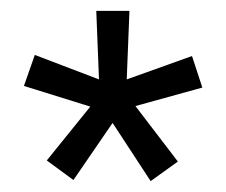

<svg xmlns="http://www.w3.org/2000/svg" viewBox="-20 -647 415 353"><path d="M229 -452 307 -350 257 -314 187 -421 115 -316 66 -352 146 -451 24 -489 44 -546 162 -501 157 -627H218L213 -501L333 -544L352 -486Z"/></svg>

Font: Blinker
Style: Regular
Weight: 400
Designer: Juergen Huber
Foundry: supertype
Version: Version 1.017;hotconv 1.0.117;makeotfexe 2.5.65602